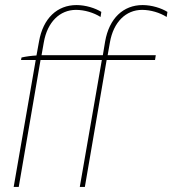

<svg xmlns="http://www.w3.org/2000/svg" viewBox="-20 -738 681 758"><path d="M65 -511 63 -501H121L34 0H54L140 -501H382L295 0H315L401 -501H592L595 -520H405L414 -571C428 -651 477 -699 541 -699C575 -699 611 -688 638 -671L641 -691C617 -706 579 -718 543 -718C467 -718 411 -666 395 -574L386 -520H144L153 -571C167 -651 216 -699 280 -699C314 -699 350 -688 377 -671L380 -691C356 -706 318 -718 282 -718C206 -718 150 -666 134 -574L124 -519C105 -518 82 -515 65 -511Z"/></svg>

Font: Fixel Text 20240404 Thin
Style: Italic
Weight: 100
Width: 4
Italic angle: -10°
Designer: AlfaBravo + MacPaw
Foundry: Kyrylo Tkachov, Marchela Mozhyna, Serhii Makarenko, Maria Weinstein, Zakhar Kryvoshyya
Version: Version 1.211;Glyphs 3.2 (3225)